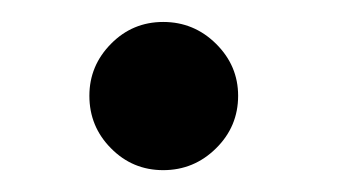

<svg xmlns="http://www.w3.org/2000/svg" viewBox="-20 -142 320 174"><path d="M195.8 -55.2Q195.8 -27.3 175.8 -7.6Q155.8 12.2 127.9 12.2Q100.1 12.2 80.6 -7.6Q61 -27.3 61 -55.2Q61 -82.5 80.6 -102.3Q100.1 -122.1 127.9 -122.1Q155.8 -122.1 175.8 -102.3Q195.8 -82.5 195.8 -55.2Z"/></svg>

Font: Eeyek
Style: Regular
Weight: 400
Designer: Pravabati Chingangbam and Tabish
Foundry: SIL International
Version: Version 2.000